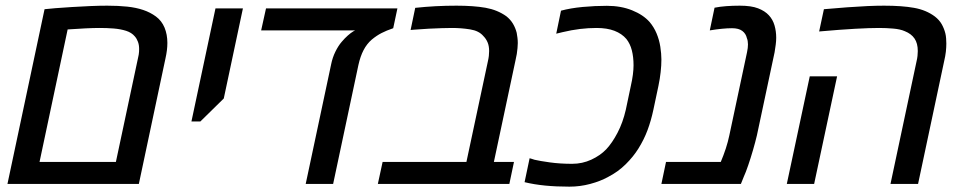

<svg xmlns="http://www.w3.org/2000/svg" viewBox="-20 -661 3458 690"><path d="M6.8 0 140.1 -627.9Q153.3 -629.4 179.2 -631.6Q205.1 -633.8 238 -635.7Q271 -637.7 304.4 -639.2Q337.9 -640.6 365.2 -640.6Q404.8 -640.6 437 -637.2Q469.2 -633.8 494.6 -625.2Q520 -616.7 540.5 -601.6Q561 -586.4 571.3 -561.8Q581.5 -537.1 581.5 -506.8Q581.5 -494.1 579.8 -480.2Q578.1 -466.3 574.7 -451.2L479 0ZM122.1 -79.1H396.5L476.1 -453.1Q477.5 -459 478.5 -464.6Q479.5 -470.2 479.7 -475.1Q480 -480 480 -484.9Q480 -499.5 475.8 -510.7Q471.7 -522 464.4 -530.3Q453.1 -543.9 433.1 -550.3Q413.1 -556.6 388.4 -558.6Q363.8 -560.5 338.9 -560.5Q316.4 -560.5 287.6 -559.1Q258.8 -557.6 223.1 -555.2Z M668 -224.6 754.4 -630.9H853L784.2 -307.1L700.2 -224.6Z M1078.6 0 1169.9 -429.2Q1174.8 -454.1 1185.3 -475.3Q1195.8 -496.6 1208 -510.7Q1219.2 -523.9 1230 -533.4Q1240.7 -543 1250.5 -548.8L1256.3 -551.8H918.5L936 -630.9H1408.2L1393.1 -559.6Q1368.7 -551.3 1351.1 -542.2Q1333.5 -533.2 1315.9 -518.6Q1298.3 -503.4 1286.6 -481Q1274.9 -458.5 1268.1 -427.7L1177.2 0Z M1337.9 0 1355 -79.1H1656.2L1733.4 -440.9Q1735.8 -451.2 1736.8 -460.2Q1737.8 -469.2 1737.8 -477.5Q1737.8 -496.1 1732.2 -509Q1726.6 -522 1716.8 -531.7Q1701.2 -550.3 1669.4 -555.4Q1637.7 -560.5 1604.5 -560.5Q1587.9 -560.5 1567.1 -559.8Q1546.4 -559.1 1521.2 -557.9Q1496.1 -556.6 1466.3 -554.2L1455.6 -553.2L1472.2 -632.8Q1508.3 -636.7 1545.4 -638.7Q1582.5 -640.6 1620.6 -640.6Q1682.1 -640.6 1724.9 -633.1Q1767.6 -625.5 1799.8 -602.5Q1814.5 -590.8 1823.5 -575.7Q1832.5 -560.5 1836.9 -543Q1838.4 -534.7 1839.6 -525.4Q1840.8 -516.1 1840.8 -506.3Q1840.8 -498 1839.8 -488Q1838.9 -478 1837.2 -467Q1835.4 -456.1 1832.5 -443.8L1754.9 -79.1H1827.1L1810.5 0Z M2026.4 9.8Q1979 9.8 1939.2 5.9Q1899.4 2 1865.2 -6.3L1883.3 -92.3Q1886.7 -91.3 1891.1 -90.1Q1895.5 -88.9 1900.9 -86.9Q1919.4 -82.5 1956.1 -77.4Q1992.7 -72.3 2036.1 -72.3Q2072.8 -72.3 2105 -87.2Q2137.2 -102.1 2158.7 -124.5Q2180.2 -147.5 2199.2 -183.8Q2218.3 -220.2 2229 -266.6L2247.1 -352.5Q2252 -374 2254.4 -392.6Q2256.8 -411.1 2256.8 -426.3Q2256.8 -456.1 2250.7 -480Q2244.6 -503.9 2231 -521Q2214.8 -540 2188.2 -550.3Q2161.6 -560.5 2124 -560.5Q2094.7 -560.5 2064.5 -556.9Q2034.2 -553.2 2001.5 -545.4Q1993.2 -543.5 1987.5 -542Q1981.9 -540.5 1979 -540L1996.1 -622.6Q2029.8 -631.8 2074 -636Q2118.2 -640.1 2161.1 -640.1Q2211.4 -640.1 2251.5 -624Q2291.5 -607.9 2314.5 -582Q2330.1 -563.5 2339.6 -540.8Q2349.1 -518.1 2353 -493.2Q2356.9 -467.8 2356.9 -447.3Q2356.9 -425.8 2354.2 -401.9Q2351.6 -377.9 2346.2 -352.1L2328.1 -266.6Q2319.8 -227.5 2307.1 -193.4Q2294.4 -159.2 2273.9 -126.5Q2255.9 -97.7 2228.5 -70.6Q2201.2 -43.5 2165 -24.9Q2137.7 -9.8 2101.1 0Q2064.5 9.8 2026.4 9.8Z M2356.9 0 2373.5 -79.1H2570.3Q2580.6 -103.5 2588.4 -127.4Q2596.2 -151.4 2601.1 -174.8L2664.6 -473.1Q2666.5 -481.4 2667.2 -488.5Q2668 -495.6 2668 -501.5Q2668 -507.8 2667 -513.7Q2666 -519.5 2664.1 -523.9Q2660.6 -540 2647.7 -549.8Q2634.8 -559.6 2610.8 -559.6Q2593.8 -559.6 2574.2 -557.6Q2554.7 -555.7 2530.8 -551.8L2547.9 -633.3Q2567.4 -637.2 2590.1 -638.9Q2612.8 -640.6 2638.7 -640.6Q2679.7 -640.6 2704.3 -631.1Q2729 -621.6 2743.2 -606Q2757.3 -590.8 2763.4 -569.8Q2769.5 -548.8 2769.5 -525.4Q2769.5 -513.7 2767.8 -500.7Q2766.1 -487.8 2763.7 -473.1L2700.2 -174.8Q2694.3 -149.9 2686 -121.3Q2677.7 -92.8 2668.9 -67.1Q2660.2 -41.5 2652.8 -25.4L2642.6 0Z M3180.2 0 3273.9 -440.9Q3276.4 -451.2 3277.3 -460.2Q3278.3 -469.2 3278.3 -477.5Q3278.3 -505.4 3266.6 -522.5Q3254.9 -539.6 3231.9 -548.8Q3215.3 -556.2 3189.9 -558.3Q3164.6 -560.5 3139.2 -560.5Q3105.5 -560.5 3053.2 -557.6Q3001 -554.7 2923.8 -547.9L2940.9 -627.9Q2986.3 -631.8 3025.4 -634.8Q3064.5 -637.7 3097.7 -639.2Q3130.9 -640.6 3157.2 -640.6Q3221.7 -640.6 3265.1 -632.8Q3308.6 -625 3339.8 -601.6Q3355.5 -589.4 3364.3 -574Q3373 -558.6 3377.4 -541Q3379.4 -532.7 3380.1 -523.2Q3380.9 -513.7 3380.9 -504.4Q3380.9 -491.2 3379.2 -475.3Q3377.4 -459.5 3373 -440.9L3279.3 0ZM2807.6 0 2890.1 -386.7H2988.3L2905.8 0Z"/></svg>

Font: Open Sans Medium
Style: Italic
Weight: 500
Italic angle: -12°
Designer: Monotype Design Team
Foundry: Monotype Imaging Inc.
Version: Version 3.000